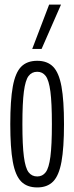

<svg xmlns="http://www.w3.org/2000/svg" viewBox="-20 -810 325 840"><path d="M25 -267Q25 -371 36 -431.5Q47 -492 72.5 -518Q98 -544 143 -544Q187 -544 212.5 -518Q238 -492 249 -431.5Q260 -371 260 -267Q260 -163 249 -102.5Q238 -42 212.5 -16Q187 10 143 10Q98 10 72.5 -16Q47 -42 36 -102.5Q25 -163 25 -267ZM78 -267Q78 -174 84.5 -124.5Q91 -75 105 -56.5Q119 -38 143 -38Q166 -38 180 -56.5Q194 -75 200.5 -124.5Q207 -174 207 -267Q207 -360 200.5 -409.5Q194 -459 180 -477.5Q166 -496 143 -496Q119 -496 105 -477.5Q91 -459 84.5 -409.5Q78 -360 78 -267ZM121 -596 195 -790H247L162 -596Z"/></svg>

Font: Georama Extra Condensed Light
Style: Regular
Weight: 300
Width: 2
Designer: Jean-Baptiste Levee
Foundry: Production Type
Version: Version 1.000